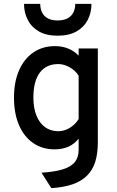

<svg xmlns="http://www.w3.org/2000/svg" viewBox="-20 -762 608 995"><path d="M246 213 195 133Q265 128.5 307.2 115Q349.5 101.5 368.5 77Q387.5 52.5 387.5 15V-43.5Q344 12 263 12Q199 12 151.5 -21Q104 -54 78.2 -114.2Q52.5 -174.5 52.5 -256Q52.5 -337.5 78.8 -397.5Q105 -457.5 152.8 -490.2Q200.5 -523 265.5 -523Q302.5 -523 334.2 -510Q366 -497 387.5 -473.5V-511H487V-24.5Q487 34.5 473.2 77.5Q459.5 120.5 430 149.2Q400.5 178 355 193.5Q309.5 209 246 213ZM282 -82Q312.5 -82 341.2 -99.2Q370 -116.5 387.5 -145V-369.5Q371.5 -396 341.5 -413Q311.5 -430 282.5 -430Q219.5 -430 186.2 -385.5Q153 -341 153 -256Q153 -202.5 168.8 -163.2Q184.5 -124 213.5 -103Q242.5 -82 282 -82ZM278.5 -577Q219.5 -577 181 -599.5Q142.5 -622 123.5 -659.5Q104.5 -697 104.5 -742H188.5Q188.5 -717 198 -697.5Q207.5 -678 227.5 -667Q247.5 -656 278.5 -656Q310 -656 330.2 -667Q350.5 -678 360.2 -697.5Q370 -717 370 -742H454Q454 -697 435 -659.5Q416 -622 377 -599.5Q338 -577 278.5 -577Z"/></svg>

Font: Overpass Medium
Style: Regular
Weight: 500
Designer: Delve Withrington, Dave Bailey, Thomas Jockin
Foundry: Delve Fonts LLC
Version: Version 4.000